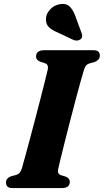

<svg xmlns="http://www.w3.org/2000/svg" viewBox="-20 -955 527 975"><path d="M275.5 -97Q269.5 -72 289.5 -65.5L312.5 -58.5Q334.5 -50 334.5 -32Q334.5 0 293.5 0H45Q24.5 0 17.5 -7.8Q10.5 -15.5 10.5 -27.5Q10 -39.5 17.8 -48Q25.5 -56.5 36.5 -60L61.5 -66.5Q73.5 -70 79.8 -77.5Q86 -85 91.5 -101.5Q97 -121.5 107.8 -160.2Q118.5 -199 131.8 -248.8Q145 -298.5 159 -351.8Q173 -405 185.8 -454.8Q198.5 -504.5 208.2 -543.2Q218 -582 222.5 -602Q228 -627.5 208 -634L185 -641.5Q163 -650 163 -668Q163 -700 205.5 -700H453Q473.5 -700 480.2 -692.2Q487 -684.5 487 -673Q487 -660.5 479.2 -652.2Q471.5 -644 460 -640L434.5 -633Q422.5 -629 417 -622.5Q411.5 -616 406 -599Q399.5 -578 387.8 -536Q376 -494 362 -440.5Q348 -387 333.5 -331Q319 -275 306.5 -225.2Q294 -175.5 285.8 -141Q277.5 -106.5 275.5 -97ZM362.5 -873.5 394.5 -786.5Q397.5 -778.5 397.2 -770.8Q397 -763 389.5 -756Q382.5 -750 372.5 -749.2Q362.5 -748.5 354.5 -751.5L272 -790.5Q241.5 -803 226.5 -819Q211.5 -835 213.5 -862Q214.5 -884.5 233.8 -906.2Q253 -928 282.5 -933.5Q315 -939.5 333 -922.5Q351 -905.5 362.5 -873.5Z"/></svg>

Font: Fraunces 9pt S000
Style: Bold Italic
Weight: 700
Italic angle: -16°
Version: Version 1.000; ttfautohint (v1.8.3)